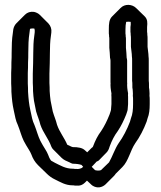

<svg xmlns="http://www.w3.org/2000/svg" viewBox="-20 -758 678 808"><path d="M330 -56 324 -51C317 -48 310 -46 302 -47H295C292 -48 289 -48 286 -48C255 -48 234 -62 211 -73C206 -76 198 -80 195 -82C189 -90 185 -99 182 -108C176 -123 167 -134 160 -147L150 -165C140 -185 134 -210 125 -232C116 -250 113 -270 108 -293C102 -320 100 -341 98 -372C98 -381 98 -393 97 -407V-451C98 -466 98 -480 98 -495C99 -509 99 -523 99 -536C99 -564 100 -595 104 -619L106 -635C106 -636 107 -637 107 -637C113 -638 117 -639 123 -638C124 -638 125 -637 125 -637C126 -632 127 -627 126 -621L124 -605C121 -586 120 -558 120 -536C120 -507 119 -476 118 -448V-409C119 -396 119 -384 119 -375C120 -360 121 -347 123 -334L132 -289C138 -268 145 -254 150 -233C162 -198 184 -175 196 -141C198 -136 201 -132 204 -129L239 -94C248 -85 260 -80 272 -75C277 -72 282 -70 286 -69C301 -69 314 -67 323 -64ZM366 -56 383 -74C385 -79 392 -79 396 -83L431 -119C432 -120 432 -120 432 -121C437 -126 440 -137 442 -143C451 -167 461 -187 476 -207C490 -228 501 -251 511 -276L515 -288C516 -291 516 -293 517 -295C517 -302 519 -312 519 -320V-350C518 -355 519 -360 519 -365L517 -377C516 -384 515 -392 515 -400C515 -405 516 -409 515 -412V-503C515 -507 514 -511 513 -515C513 -528 511 -543 510 -557V-594C510 -597 510 -601 509 -604C509 -608 509 -612 508 -617V-634C508 -646 509 -658 511 -666C517 -667 524 -667 530 -666C531 -659 530 -651 529 -644V-624C530 -619 530 -615 530 -611C531 -606 531 -600 531 -594V-561C532 -547 535 -534 535 -521C536 -515 536 -509 536 -503V-418C537 -412 537 -406 537 -399V-390C538 -384 539 -378 539 -371C540 -366 539 -360 539 -355C540 -349 540 -343 540 -337V-320C540 -297 538 -277 531 -260L527 -246C515 -214 498 -181 479 -155C463 -131 453 -99 439 -75L436 -72L405 -42C396 -39 388 -40 380 -42ZM601 -561V-594C601 -600 601 -606 600 -611C600 -615 600 -619 599 -624V-644C601 -663 601 -677 589 -689L553 -724C536 -741 505 -743 487 -724L452 -689C439 -676 438 -658 438 -634V-617C439 -612 439 -608 439 -604C440 -601 440 -597 440 -594V-557C441 -543 443 -528 443 -515C444 -511 445 -507 445 -503V-412C446 -409 445 -405 445 -400C445 -392 446 -384 447 -377L449 -365C449 -360 448 -355 449 -350V-320C449 -312 447 -302 447 -295C446 -293 446 -291 445 -288L441 -276C431 -251 420 -228 406 -207C391 -187 381 -167 372 -143C372 -142 371 -141 370 -139C368 -138 364 -134 362 -132L347 -117L338 -125C327 -136 309 -139 286 -139C282 -140 277 -142 272 -145C269 -146 266 -148 263 -149C251 -178 231 -201 220 -233C215 -254 208 -268 202 -289L193 -334C191 -347 190 -360 189 -375C189 -384 189 -396 188 -409V-448C189 -476 190 -507 190 -536C190 -558 191 -586 194 -605L196 -621C198 -636 193 -649 184 -659L183 -660L148 -695C141 -702 132 -706 123 -708C108 -710 95 -706 85 -696L84 -695L49 -660C42 -653 38 -644 36 -635L34 -619C30 -595 29 -564 29 -536C29 -523 29 -509 28 -495C28 -480 28 -466 27 -451V-407C28 -393 28 -381 28 -372C30 -341 32 -320 38 -293C43 -270 46 -250 55 -232C64 -210 70 -185 80 -165L90 -147C97 -134 106 -123 112 -108C118 -91 127 -76 140 -63L176 -28C186 -18 198 -9 211 -3C234 8 255 22 286 22C289 22 292 22 295 23H302C316 25 328 20 337 11L338 10L346 2L360 15C363 18 366 21 369 23C389 36 410 31 424 18L460 -18C463 -21 464 -23 467 -27L495 -55C521 -81 528 -124 549 -155C568 -181 585 -214 597 -246L601 -260C608 -277 610 -297 610 -320V-337C610 -343 610 -349 609 -355C609 -360 610 -366 609 -371C609 -378 608 -384 607 -390V-399C607 -406 607 -412 606 -418V-503C606 -509 606 -515 605 -521C605 -534 602 -547 601 -561Z"/></svg>

Font: Dictator
Style: Chalk
Weight: 500
Version: Version MIL.1277